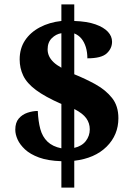

<svg xmlns="http://www.w3.org/2000/svg" viewBox="-20 -780 607 879"><path d="M261 -42Q199 -44 158.5 -59Q118 -74 94.5 -96Q71 -118 60.5 -141.5Q50 -165 50 -186Q50 -219 66 -237.5Q82 -256 106 -264Q130 -272 153 -272Q155 -225 164.5 -189.5Q174 -154 197.5 -131.5Q221 -109 261 -101V-304Q186 -337 144.5 -368Q103 -399 86.5 -433.5Q70 -468 70 -508Q70 -558 94.5 -595Q119 -632 162.5 -655Q206 -678 261 -684V-760H320V-684Q379 -682 417 -668.5Q455 -655 474 -634.5Q493 -614 493 -589Q493 -558 468.5 -535.5Q444 -513 380 -513Q380 -541 373 -564Q366 -587 353 -603Q340 -619 320 -627V-440Q372 -419 418 -393.5Q464 -368 493 -331.5Q522 -295 522 -239Q522 -162 468 -108.5Q414 -55 320 -44V79H261ZM320 -103Q355 -111 373 -134.5Q391 -158 391 -188Q391 -216 375 -238.5Q359 -261 320 -281ZM261 -628Q236 -624 217 -605Q198 -586 198 -554Q198 -538 204.5 -523.5Q211 -509 225 -495.5Q239 -482 261 -470Z"/></svg>

Font: Noto Rashi Hebrew ExtraBold
Style: Regular
Weight: 800
Version: Version 1.006